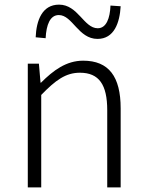

<svg xmlns="http://www.w3.org/2000/svg" viewBox="-20 -809 632 829"><path d="M100 0H158V-399C220 -463 264 -495 325 -495C408 -495 443 -443 443 -333V0H501V-341C501 -478 450 -547 339 -547C266 -547 210 -505 157 -452H155L148 -534H100ZM401 -641C473 -641 497 -711 501 -782L457 -785C455 -730 439 -687 402 -687C342 -687 317 -789 235 -789C162 -789 137 -721 134 -648L177 -644C180 -702 196 -744 234 -744C293 -744 318 -641 401 -641Z"/></svg>

Font: Noto Sans HK Light
Style: Regular
Weight: 300
Designer: Ryoko NISHIZUKA 西塚涼子 (kana, bopomofo & ideographs); Paul D. Hunt (Latin, Greek & Cyrillic); Sandoll Communications 산돌커뮤니
Foundry: Adobe
Version: Version 2.004;hotconv 1.0.118;makeotfexe 2.5.65603